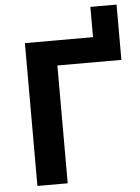

<svg xmlns="http://www.w3.org/2000/svg" viewBox="-58 -910 698 956"><g transform="rotate(-5 290.5 -432.5)"><path d="M561 -865.2V-588.9H241.2V0H89.8V-713.9H430.2V-865.2Z"/></g></svg>

Font: Droid Sans Thai
Style: Bold
Weight: 700
Designer: Steve Matteson
Foundry: Ascender Corporation
Version: Version 1.00